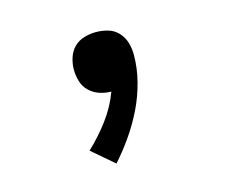

<svg xmlns="http://www.w3.org/2000/svg" viewBox="-64 -246 627 534"><g transform="rotate(-15 250.0 21.0)"><path d="M211 205 148 151Q180 121 207 85Q234 49 249 8Q249 8 249 8Q249 8 249 8Q232 8 215.5 2.5Q199 -3 186.5 -15Q174 -27 169 -44Q164 -61 164 -78Q164 -95 169.5 -112Q175 -129 187 -141Q199 -153 216 -158Q233 -163 250 -163Q268 -163 285 -158Q302 -153 314 -140Q326 -127 331 -110Q336 -93 336 -75Q336 -36 326 2.5Q316 41 299 76Q282 111 259.5 143.5Q237 176 211 205Z"/></g></svg>

Font: Iosevka Slab Medium
Style: Regular
Weight: 500
Monospace: yes
Designer: Belleve Invis
Foundry: Belleve Invis
Version: Version 11.1.1; ttfautohint (v1.8.3)